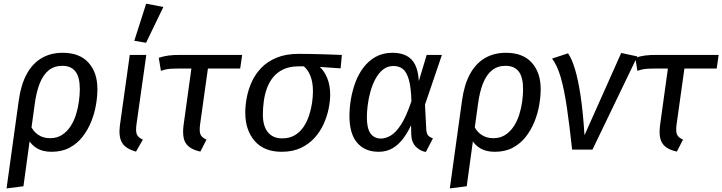

<svg xmlns="http://www.w3.org/2000/svg" viewBox="-20 -833 4021 1069"><path d="M110.5 204 16.5 216.1 84.5 -274Q96.5 -361 128.5 -420.1Q160.5 -479.1 211.1 -509.1Q261.7 -539.1 328.9 -539.1Q423 -539.1 472.7 -484.1Q522.4 -429.1 522.4 -336.9Q522.4 -296.8 514.4 -249.3Q506.3 -201.7 487.8 -155.7Q469.3 -109.8 439.8 -71.8Q410.2 -33.8 367.7 -10.9Q325.2 12.1 267.3 12.1Q218.4 12.1 186.4 -6.9Q154.4 -25.9 136.5 -58.8L149.5 -136.3Q163.5 -102.4 191.8 -83Q220.2 -63.6 258.1 -63.6Q296.9 -63.6 324.8 -81.5Q352.7 -99.5 372.1 -128.9Q391.5 -158.3 403 -194.7Q414.4 -231.1 419.4 -268.1Q424.4 -305 424.4 -336.9Q424.4 -403.8 400 -435.1Q375.6 -466.5 326.8 -466.5Q282 -466.5 251.2 -441.6Q220.3 -416.7 201.4 -369.3Q182.5 -321.9 173.5 -254.9Z M702.5 -527.1H794.5L739.6 -138.6Q734.6 -99.7 742.6 -83.1Q750.5 -66.6 775.5 -55.6L737.2 11.1Q678.9 -4.9 659.2 -39Q639.5 -73.1 647.5 -134.4ZM727.7 -606 793.8 -812.5 889.6 -794.3 793.3 -594.9Z M992.9 -527.1H1328.3L1317.3 -451.4H1137.6L1093.8 -138.6Q1088.8 -99.7 1096.8 -83.1Q1104.8 -66.6 1129.7 -55.6L1095.5 11.1Q1054.3 2.1 1031.7 -16.4Q1009 -35 1002.9 -64.1Q996.7 -93.2 1001.8 -134.4L1045.6 -451.4H976.2Q950.2 -451.4 934.2 -450.4Q918.1 -449.4 905.6 -446.9Q893 -444.4 876 -438.4L864 -511Q889 -520 919.4 -524Q949.9 -528.1 992.9 -527.1Z M1642 -533.1Q1672 -533.1 1703.6 -532.6Q1735.1 -532.1 1767.2 -531.1Q1799.2 -530.1 1828.8 -529.1Q1858.3 -528.1 1883.5 -527.1L1876.3 -452.4L1760.6 -460.4Q1785.5 -437.5 1801.9 -398.1Q1818.3 -358.7 1818.3 -305.8Q1818.3 -270.8 1809.8 -228.3Q1801.3 -185.8 1782.3 -143.4Q1763.3 -100.9 1731.7 -65.9Q1700.2 -30.9 1655.1 -9.4Q1610.1 12.1 1548 12.1Q1449.9 12.1 1397.8 -48.4Q1345.6 -108.9 1345.6 -206Q1345.6 -246.1 1354.1 -290.6Q1362.6 -335.1 1382.2 -378.1Q1401.7 -421.1 1435.7 -456.1Q1469.8 -491.1 1520.8 -512.1Q1571.9 -533.1 1642 -533.1ZM1671.8 -463.5H1641.9Q1592.1 -463.5 1557.7 -447Q1523.4 -430.6 1500.9 -403.2Q1478.5 -375.8 1466.1 -340.9Q1453.6 -306 1448.6 -268.5Q1443.6 -231.1 1443.6 -195Q1443.6 -131.3 1471.5 -96.9Q1499.3 -62.6 1551.1 -62.6Q1591.9 -62.6 1621.3 -80.1Q1650.7 -97.6 1670.1 -126.5Q1689.5 -155.5 1701 -190.5Q1712.4 -225.5 1717.4 -260.4Q1722.4 -295.4 1722.4 -324.3Q1722.4 -375 1708.5 -409.8Q1694.6 -444.6 1671.8 -463.5Z M2165.9 -539.1Q2210.9 -539.1 2242.4 -523.1Q2273.8 -507.1 2291.3 -472.7Q2308.8 -438.2 2311.8 -381.4L2355.6 -527.1H2440.4L2346.2 -250.1L2353.3 -113.6Q2354.3 -93.5 2361.3 -82Q2368.4 -70.5 2390.4 -62.6L2351 13.1Q2318.8 8 2294.8 -16.9Q2270.7 -41.9 2269.7 -84.9L2268.7 -135.6Q2249.6 -94.6 2224.1 -60.7Q2198.6 -26.8 2165.1 -7.3Q2131.7 12.1 2088.7 12.1Q2011.7 12.1 1968.7 -38Q1925.6 -88 1925.6 -188.1Q1925.6 -231.1 1933.6 -279.6Q1941.6 -328.1 1958.7 -374.2Q1975.7 -420.2 2003.7 -457.2Q2031.7 -494.2 2071.8 -516.7Q2111.8 -539.1 2165.9 -539.1ZM2171 -465.5Q2137.1 -465.5 2112.2 -445.5Q2087.3 -425.6 2069.9 -392.6Q2052.5 -359.7 2042 -321.3Q2031.5 -282.9 2027 -245.5Q2022.6 -208.1 2022.6 -179.2Q2022.6 -118.4 2043 -90Q2063.4 -61.6 2101.2 -61.6Q2126.2 -61.6 2154.5 -77.6Q2182.9 -93.5 2212.3 -138.4Q2241.7 -183.3 2270.6 -269.1Q2268.6 -347.8 2256.1 -390.2Q2243.7 -432.6 2222.8 -449Q2201.9 -465.5 2171 -465.5Z M2578.5 204 2484.5 216.1 2552.5 -274Q2564.5 -361 2596.5 -420.1Q2628.5 -479.1 2679.1 -509.1Q2729.7 -539.1 2796.9 -539.1Q2891 -539.1 2940.7 -484.1Q2990.4 -429.1 2990.4 -336.9Q2990.4 -296.8 2982.4 -249.3Q2974.3 -201.7 2955.8 -155.7Q2937.3 -109.8 2907.8 -71.8Q2878.2 -33.8 2835.7 -10.9Q2793.2 12.1 2735.3 12.1Q2686.4 12.1 2654.4 -6.9Q2622.4 -25.9 2604.5 -58.8L2617.5 -136.3Q2631.5 -102.4 2659.8 -83Q2688.2 -63.6 2726.1 -63.6Q2764.9 -63.6 2792.8 -81.5Q2820.7 -99.5 2840.1 -128.9Q2859.5 -158.3 2871 -194.7Q2882.4 -231.1 2887.4 -268.1Q2892.4 -305 2892.4 -336.9Q2892.4 -403.8 2868 -435.1Q2843.6 -466.5 2794.8 -466.5Q2750 -466.5 2719.2 -441.6Q2688.3 -416.7 2669.4 -369.3Q2650.5 -321.9 2641.5 -254.9Z M3053.8 -506.9 3142.7 -536.2Q3164.7 -504.2 3182.1 -445.3Q3199.6 -386.4 3213 -296.5Q3226.4 -206.7 3234.3 -79.9L3438.7 -538.1L3528.6 -518.9L3278.7 0H3165.5Q3150.6 -135.8 3136.2 -234.8Q3121.7 -333.8 3102.3 -401.3Q3082.8 -468.9 3053.8 -506.9Z M3645.9 -527.1H3981.3L3970.3 -451.4H3790.6L3746.8 -138.6Q3741.8 -99.7 3749.8 -83.1Q3757.8 -66.6 3782.7 -55.6L3748.5 11.1Q3707.3 2.1 3684.7 -16.4Q3662 -35 3655.9 -64.1Q3649.7 -93.2 3654.8 -134.4L3698.6 -451.4H3629.2Q3603.2 -451.4 3587.2 -450.4Q3571.1 -449.4 3558.6 -446.9Q3546 -444.4 3529 -438.4L3517 -511Q3542 -520 3572.4 -524Q3602.9 -528.1 3645.9 -527.1Z"/></svg>

Font: Fira Sans Variable
Style: Italic
Weight: 397
Italic angle: -8°
Designer: Carrois Corporate & Edenspiekermann AG
Foundry: Carrois Corporate GbR & Edenspiekermann AG
Version: Version 4.202